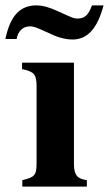

<svg xmlns="http://www.w3.org/2000/svg" viewBox="-67 -694 405 714"><path d="M256 0V-24C221 -29 208 -42 208 -85V-461H15V-437C59 -428 69 -418 69 -373V-88C69 -42 62 -35 16 -24V0ZM275 -674C262 -638 248 -625 221 -625C210 -625 207 -626 182 -637L142 -655C113 -668 90 -674 69 -674C7 -674 -29 -635 -47 -549H-5C-1 -577 18 -596 44 -596C57 -596 64 -594 108 -574L137 -561C156 -553 181 -547 202 -547C258 -547 295 -587 318 -674Z"/></svg>

Font: XITS
Style: Bold
Weight: 700
Designer: MicroPress Inc., with final additions and corrections provided by Coen Hoffman, Elsevier (retired)
Version: Version 1.302